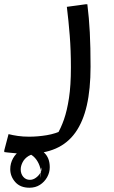

<svg xmlns="http://www.w3.org/2000/svg" viewBox="-72 -460 532 899"><path d="M-32 168Q-13 173 11.5 176.5Q36 180 64 180Q105 180 147 173Q189 166 225 148L194 172Q213 141 227.5 99.5Q242 58 251 -1Q260 -60 260 -144Q260 -225 254.5 -294Q249 -363 241 -428L329 -440H337Q345 -376 348.5 -308Q352 -240 352 -148Q352 -43 334.5 33.5Q317 110 281 160.5Q245 211 189 235.5Q133 260 56 260Q30 260 5 258Q-20 256 -36 254Q-52 252 -52 252V244ZM76 230Q108 230 134.5 254.5Q161 279 161 323Q161 348 148.5 370Q136 392 115 405.5Q94 419 66 419Q23 419 -0.5 392.5Q-24 366 -24 332Q-24 305 -11 281.5Q2 258 25 244Q48 230 76 230ZM108 261Q80 259 61.5 270.5Q43 282 34 299.5Q25 317 25 333Q25 354 37 368Q49 382 68 382Q83 382 96.5 372Q110 362 117.5 348.5Q125 335 120 324L117 373Q122 352 118 333Q114 314 105 298Q96 282 83 271Q70 260 56 255Z"/></svg>

Font: Kufam
Style: Italic
Weight: 400
Italic angle: -11°
Designer: Artur Schmal
Foundry: Original Type
Version: Version 1.301; ttfautohint (v1.8.3)